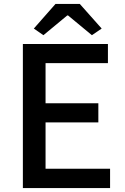

<svg xmlns="http://www.w3.org/2000/svg" viewBox="-20 -962 640 982"><path d="M97 0V-737H532V-639H213V-434H483V-336H213V-99H543V0ZM202 -782 153 -816 264 -942H388L500 -816L450 -782L328 -883H324Z"/></svg>

Font: Source Han Sans TC Medium
Style: Regular
Weight: 500
Designer: Ryoko NISHIZUKA Ë•øÂ°öÊ∂ºÂ≠ê (kana, bopomofo & ideographs); Paul D. Hunt (Latin, Greek & Cyrillic); Sandoll Communicatio
Foundry: Adobe
Version: Version 2.004;hotconv 1.0.118;makeotfexe 2.5.65603